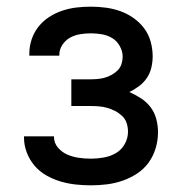

<svg xmlns="http://www.w3.org/2000/svg" viewBox="-20 -548 540 576"><path d="M253 8Q230 8 207 5.5Q184 3 162 -3.5Q140 -10 119.5 -21.5Q99 -33 84 -50.5Q69 -68 60.5 -90Q52 -112 52 -135V-139H142V-137Q142 -119 154 -105Q166 -91 182.5 -84Q199 -77 217 -74.5Q235 -72 253 -72Q272 -72 291.5 -75.5Q311 -79 327.5 -88.5Q344 -98 354 -115.5Q364 -133 364 -153Q364 -166 360 -178.5Q356 -191 346.5 -200Q337 -209 325.5 -215Q314 -221 301.5 -224.5Q289 -228 276 -229Q263 -230 250 -230H194V-310H250Q261 -310 272.5 -311Q284 -312 294.5 -315Q305 -318 315 -323.5Q325 -329 333 -337Q341 -345 344.5 -356Q348 -367 348 -378Q348 -394 339.5 -409.5Q331 -425 317 -433.5Q303 -442 286.5 -445Q270 -448 253 -448Q237 -448 221 -445.5Q205 -443 191 -435.5Q177 -428 167.5 -414Q158 -400 158 -384V-381H68V-387Q68 -409 75 -430Q82 -451 95.5 -468Q109 -485 127.5 -497Q146 -509 167 -516Q188 -523 209.5 -525.5Q231 -528 253 -528Q275 -528 297.5 -525Q320 -522 341 -514.5Q362 -507 380.5 -494Q399 -481 412.5 -463Q426 -445 432 -423Q438 -401 438 -379Q438 -362 434 -345Q430 -328 420.5 -314Q411 -300 397 -289.5Q383 -279 368 -272Q386 -264 403 -253Q420 -242 432 -226Q444 -210 449 -190.5Q454 -171 454 -151Q454 -127 447 -103.5Q440 -80 426 -60.5Q412 -41 391.5 -27.5Q371 -14 348 -6Q325 2 301 5Q277 8 253 8Z"/></svg>

Font: Iosevka Term Curly Medium
Style: Regular
Weight: 500
Designer: Belleve Invis
Foundry: Belleve Invis
Version: Version 32.3.0